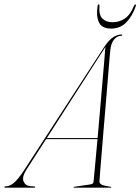

<svg xmlns="http://www.w3.org/2000/svg" viewBox="-67 -870 650 890"><path d="M55.5 -83.5Q33.5 -48.5 42.5 -28.5Q51.5 -8.5 74 -7L91 -6Q96 -6 96 -3Q96 0 91 0H-42Q-47 0 -47 -3Q-47 -6 -42 -6Q-21.5 -6 -1.8 -23Q18 -40 46 -83L414.5 -650Q438 -685.5 458 -697.8Q478 -710 495 -710Q500.5 -710 499.5 -707Q499.5 -704 494.5 -704Q476.5 -704 462.2 -687.2Q448 -670.5 444.5 -639Q444 -637 441.2 -604.8Q438.5 -572.5 434.2 -520.2Q430 -468 424.8 -405.8Q419.5 -343.5 414.2 -280.5Q409 -217.5 404.5 -163.2Q400 -109 397.2 -72.8Q394.5 -36.5 394 -29Q393.5 -21 402.2 -15.2Q411 -9.5 446 -4Q449 -4 449 -2Q449 0 446 0H277Q274 0 274 -2Q274 -4 276 -4L350.5 -15Q360.5 -16.5 363.2 -19.5Q366 -22.5 367 -30Q368 -40 373 -95Q378 -150 385 -225H146.5ZM417.5 -646 150 -230H385.5Q391 -292.5 396.8 -360Q402.5 -427.5 407.8 -488.5Q413 -549.5 416.8 -593.5Q420.5 -637.5 421.5 -653Q421 -651.5 420 -649.8Q419 -648 417.5 -646ZM455 -767Q486 -767 511.5 -784Q537 -801 554 -843Q557 -849.5 560.5 -849.5Q564.5 -849.5 562.5 -842Q547 -796 518.8 -766.8Q490.5 -737.5 447.5 -737.5Q405 -737.5 391.5 -766.8Q378 -796 385.5 -842Q386 -849.5 390.5 -849.5Q394.5 -849.5 394 -843Q390.5 -801 407.5 -784Q424.5 -767 455 -767Z"/></svg>

Font: Fraunces 144pt Thin
Style: Italic
Weight: 100
Italic angle: -16°
Version: Version 1.000;[b76b70a41]